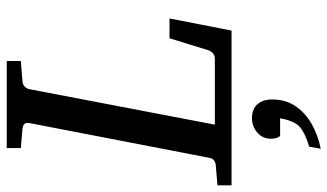

<svg xmlns="http://www.w3.org/2000/svg" viewBox="-237 -489 977 573"><g transform="rotate(-90 251.5 -202.5)"><path d="M-15.1 0V-42L43 -46.9Q64 -48.3 66.9 -65.9L170.9 -604Q174.3 -622.6 151.9 -624L96.2 -628.9V-670.9H356V-628.9L296.9 -624Q286.1 -623.5 279.8 -617.4Q273.4 -611.3 272 -604L166 -49.8H362.8Q380.9 -49.8 388.2 -69.8L423.8 -185.1H482.9L446.8 0ZM241.2 121.1Q241.2 162.6 220.2 192.4Q199.2 222.2 165.5 240.5Q131.8 258.8 94.2 266.1L100.1 231.9Q140.6 219.7 158.9 203.9Q177.2 188 185.1 145H132.3Q127.4 139.6 125.7 132.1Q124 124.5 124 118.2Q124 92.3 142.6 76.7Q161.1 61 185.1 61Q212.9 61 227.1 77.4Q241.2 93.8 241.2 121.1Z"/></g></svg>

Font: Charis
Style: Italic
Weight: 400
Italic angle: -11°
Designer: Walt Agee, Miriam Martin, Annie Olsen, Victor Gaultney, Lorna Priest, Alan Ward, Bob Hallissy, Martin Hosken, Sharon Cor
Foundry: SIL Global
Version: Version 7.000